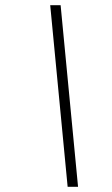

<svg xmlns="http://www.w3.org/2000/svg" viewBox="-20 -718 431 738"><path d="M280 0H240L173 -698H213Z"/></svg>

Font: Newsreader 9pt Light
Style: Italic
Weight: 300
Italic angle: -17°
Designer: Hugues Gentile
Foundry: Production Type
Version: Version 1.003